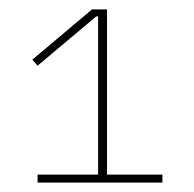

<svg xmlns="http://www.w3.org/2000/svg" viewBox="-20 -718 413 409"><path d="M326 -329V-346H208V-698H176L49 -591L60 -578L185 -683H189V-346H60V-329Z"/></svg>

Font: IBM Plex Thai Looped Thin
Style: Regular
Weight: 100
Designer: Mike Abbink, Paul van der Laan, Pieter van Rosmalen, Ben Mitchell, Mark Frömberg
Foundry: Bold Monday
Version: Version 1.0